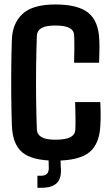

<svg xmlns="http://www.w3.org/2000/svg" viewBox="-20 -726 506 877"><path d="M232.9 7.8Q127 7.8 81.8 -30Q36.6 -67.9 34.2 -155.8Q32.2 -210.4 31.5 -279.8Q30.8 -349.1 31.5 -418.5Q32.2 -487.8 34.2 -543Q36.1 -618.7 82.5 -662.1Q128.9 -705.6 232.4 -705.6Q336.4 -705.6 383.5 -667.5Q430.7 -629.4 433.6 -542Q434.6 -520 434.1 -491Q433.6 -461.9 432.6 -439.5H318.4Q319.3 -465.3 319.6 -501.7Q319.8 -538.1 318.8 -563.5Q318.4 -586.4 297.9 -597.9Q277.3 -609.4 232.4 -609.4Q189.5 -609.4 169.7 -597.9Q149.9 -586.4 148.4 -563.5Q146 -498 145 -423.6Q144 -349.1 145 -274.4Q146 -199.7 148.4 -134.3Q149.9 -111.3 169.9 -99.6Q189.9 -87.9 232.9 -87.9Q280.3 -87.9 301.8 -99.6Q323.2 -111.3 324.2 -134.3Q325.2 -160.2 324.7 -197Q324.2 -233.9 323.2 -259.8H438Q439.5 -235.8 439.7 -208Q439.9 -180.2 438.5 -155.8Q435.1 -67.9 387.5 -30Q339.8 7.8 232.9 7.8ZM168 131.8H150.9V76.7H168Q187.5 76.7 196 66.2Q204.6 55.7 202.6 31.7L201.7 -7.3H256.3L257.3 31.7Q263.2 84.5 241.5 108.2Q219.7 131.8 168 131.8Z"/></svg>

Font: Agdasima
Style: Bold
Weight: 700
Width: 3
Designer: The DocRepair Project, Patric King
Foundry: Google
Version: Version 2.002